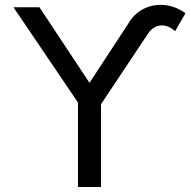

<svg xmlns="http://www.w3.org/2000/svg" viewBox="-20 -752 766 772"><path d="M386.2 -333 570.3 -609.4Q581.5 -628.9 597.2 -639.4Q612.8 -649.9 630.9 -649.9Q649.4 -649.9 666.5 -639.6Q676.8 -633.8 684.1 -626.5L725.6 -698.7Q721.2 -702.1 716.8 -705.1Q712.4 -708 707.5 -710.4Q669.4 -732.4 626 -732.4Q585.4 -732.4 551 -712.9Q516.6 -693.4 495.1 -655.8L339.8 -418.9L138.7 -722.7H34.2L293.5 -339.8V0H386.2Z"/></svg>

Font: Giphurs SC
Style: Regular
Weight: 400
Version: Version 0.920